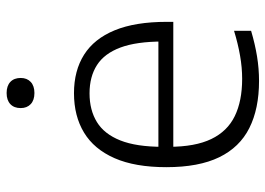

<svg xmlns="http://www.w3.org/2000/svg" viewBox="-131 -662 802 580"><g transform="rotate(-90 270.0 -372.0)"><path d="M315.5 9.5Q231.5 9.5 173.2 -19.8Q115 -49 85 -110.8Q55 -172.5 55 -270.5Q55 -365 82.2 -427Q109.5 -489 159.5 -519.2Q209.5 -549.5 278.5 -549.5Q346.5 -549.5 394.8 -519Q443 -488.5 468.5 -426.5Q494 -364.5 494 -269.5V-249.5H82.5V-294.5H453L434.5 -281.5Q434.5 -360.5 416.5 -409Q398.5 -457.5 363.5 -480Q328.5 -502.5 278 -502.5Q227.5 -502.5 191.2 -480.2Q155 -458 135.8 -409.5Q116.5 -361 116.5 -281.5V-263.5Q116.5 -183.5 140 -134.8Q163.5 -86 209.2 -63.8Q255 -41.5 322 -41.5Q356 -41.5 391.8 -47.8Q427.5 -54 467 -66V-14.5Q426.5 -2.5 389.5 3.5Q352.5 9.5 315.5 9.5ZM279 -669Q257.5 -669 245.5 -680.2Q233.5 -691.5 233.5 -710.5Q233.5 -730.5 245.5 -741.8Q257.5 -753 279 -753Q300.5 -753 312.5 -741.8Q324.5 -730.5 324.5 -710.5Q324.5 -691.5 312.5 -680.2Q300.5 -669 279 -669Z"/></g></svg>

Font: Encode Sans SemiExpanded Light
Style: Regular
Weight: 300
Width: 6
Designer: Multiple Designers
Foundry: Impallari Type
Version: Version 3.002